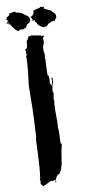

<svg xmlns="http://www.w3.org/2000/svg" viewBox="-112 -909 464 997"><g transform="rotate(-10 120.0 -410.5)"><path d="M104.5 -732.4Q133.8 -728.5 145.5 -724.6Q149.4 -726.6 151.4 -726.6Q151.4 -723.6 157.2 -720.7H168.9V-714.8L163.1 -707L165 -687.5Q161.1 -681.6 155.3 -658.2V-630.9L159.2 -625L155.3 -607.4Q155.3 -601.1 157.2 -597.7Q155.3 -592.3 153.3 -513.7Q156.2 -513.7 159.2 -507.8V-484.4L157.2 -464.8L163.1 -468.8V-457Q167.5 -457 170.9 -482.4V-498H172.9Q176.8 -497.6 176.8 -494.1L174.8 -482.4L176.8 -478.5Q165 -452.6 165 -421.9L168.9 -419.9Q165 -403.8 163.1 -382.8Q163.1 -380.9 165 -380.9Q161.1 -361.8 161.1 -324.2V-259.8Q161.1 -249 159.2 -232.4Q161.1 -229.5 161.1 -220.7H159.2Q159.2 -218.8 161.1 -218.8Q159.2 -182.6 159.2 -166V-150.4L163.1 -152.3H165Q155.3 -115.7 143.6 -37.1L139.6 -35.2L141.6 -31.2L139.6 -27.3Q141.6 -27.3 141.6 -25.4Q137.7 -23.4 135.7 -23.4Q137.7 -19.5 137.7 -17.6Q127.9 -6.8 127.9 -3.9Q127.9 -1 120.1 3.9Q120.1 2 118.2 2Q103.5 16.1 100.6 31.2H96.7V27.3Q90.8 29.3 90.8 31.2L86.9 29.3Q85 29.3 85 31.2L75.2 29.3Q37.6 48.8 30.3 48.8Q30.3 46.9 20.5 35.2V33.2L22.5 21.5Q20.5 17.6 20.5 15.6Q20.5 12.2 24.4 0L22.5 -3.9Q29.3 -3.9 36.1 -193.4Q38.1 -193.4 42 -242.2Q42 -244.1 40 -244.1L42 -253.9Q47.9 -353.5 47.9 -476.6H49.8Q49.8 -478.5 47.9 -478.5Q61.5 -576.2 61.5 -623Q59.6 -627 59.6 -628.9Q62.5 -628.9 65.4 -636.7Q63.5 -640.6 63.5 -642.6H65.4L63.5 -646.5V-650.4L65.4 -660.2H61.5V-666Q77.1 -666 77.1 -707Q86.9 -716.3 90.8 -730.5H96.7L100.6 -728.5Q101.1 -732.4 104.5 -732.4ZM102.5 35.2V37.1Q102.5 41 98.6 41H96.7V37.1Q98.6 37.1 102.5 35.2ZM178.2 -870.1Q188 -870.1 188 -866.2L191.9 -868.2H195.8V-864.3L193.8 -860.4Q198.2 -855.5 231 -840.8Q233.9 -832.5 246.6 -823.2Q246.6 -820.3 250.5 -815.4V-801.8Q240.7 -792 240.7 -786.1H236.8Q234.9 -786.1 234.9 -788.1Q201.2 -780.3 195.8 -766.6Q193.8 -766.6 176.3 -762.7Q149.4 -774.9 143.1 -793.9Q143.1 -797.9 137.2 -797.9V-801.8L139.2 -805.7L129.4 -807.6H121.6V-811.5H129.4V-813.5Q127.4 -813.5 123.5 -815.4L125.5 -819.3L117.7 -827.1Q134.8 -831.5 139.2 -848.6L137.2 -852.5Q137.2 -859.9 174.3 -866.2Q174.8 -870.1 178.2 -870.1ZM35.6 -868.2H43.5Q47.4 -868.2 47.4 -862.3H49.3Q71.8 -862.3 96.2 -840.8Q113.8 -831.5 113.8 -815.4Q113.8 -799.8 94.2 -792Q94.2 -787.6 86.4 -778.3Q86.4 -774.4 82.5 -774.4L78.6 -776.4Q78.6 -772.9 68.8 -770.5Q61 -772.5 55.2 -772.5Q47.4 -769.5 47.4 -766.6Q31.2 -766.6 8.3 -807.6Q0.5 -807.6 0.5 -811.5L2.4 -815.4H0.5L-9.3 -813.5V-817.4H-3.4L-5.4 -821.3Q-4.9 -825.2 -1.5 -825.2L2.4 -823.2V-825.2Q2.4 -827.1 -11.2 -838.9H-7.3Q-3.4 -836.9 -1.5 -836.9L-5.4 -842.8V-844.7L12.2 -856.4Q12.2 -866.2 16.1 -866.2Q18.1 -866.2 18.1 -864.3L22 -866.2Q23.9 -866.2 23.9 -864.3Q30.3 -868.2 35.6 -868.2Z"/></g></svg>

Font: Mister Brush
Style: Regular
Weight: 400
Designer: GGBotNet
Foundry: GGBotNet
Version: 1.00